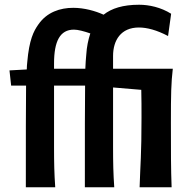

<svg xmlns="http://www.w3.org/2000/svg" viewBox="-20 -790 804 810"><path d="M27 -429H90C89 -341 89 -212 89 0H213C209 -57 208 -102 208 -173V-429H339C338 -350 338 -228 338 0H462C458 -57 457 -102 457 -173V-421L576 -411C577 -372 577 -335 577 -294C577 -136 572 -98 569 0H704C701 -79 701 -149 701 -271C701 -395 702 -439 709 -500H457V-554C457 -620 490 -674 566 -674C600 -674 642 -663 689 -638L702 -732C659 -759 609 -770 567 -770C499 -770 451 -755 417 -728C382 -744 335 -757 289 -757C234 -757 178 -739 142 -687C122 -659 103 -622 95 -528C94 -518 93 -508 93 -497L20 -493ZM208 -522C208 -616 233 -665 292 -665C309 -665 335 -658 361 -649C352 -622 346 -592 344 -560C342 -541 341 -522 340 -500H208Z"/></svg>

Font: CantoraOne
Style: Regular
Weight: 400
Designer: Pablo Impallari, Rodrigo Fuenzalida
Foundry: Pablo Impallari
Version: Version 1.001